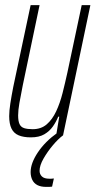

<svg xmlns="http://www.w3.org/2000/svg" viewBox="-20 -530 374 752"><path d="M101 8Q72 8 53 0Q34 -8 25 -26.5Q16 -45 16 -75Q16 -96 20.5 -125Q25 -154 32 -190L100 -510H135L69 -195Q61 -155 56 -126.5Q51 -98 51 -78Q51 -56 56.5 -44Q62 -32 75 -28Q88 -24 108 -24Q141 -24 163 -43Q185 -62 200 -94Q215 -126 225 -165.5Q235 -205 244 -246L300 -510H334L227 0H200L212 -73H208Q200 -53 187 -34.5Q174 -16 153.5 -4Q133 8 101 8ZM161 202Q140 202 126.5 195Q113 188 106.5 174.5Q100 161 100 144Q100 109 128.5 66.5Q157 24 205 -10L227 0Q208 14 187 39Q166 64 150.5 91Q135 118 135 139Q135 152 144 161Q153 170 174 170Q177 170 180.5 170Q184 170 191 169L184 201Q177 202 172.5 202Q168 202 161 202Z"/></svg>

Font: Saira UltraCondensed Thin
Style: Italic
Weight: 250
Width: 1
Italic angle: -12°
Designer: Hector Gatti with collaboration of the Omnibus-Type team
Foundry: Omnibus-Type
Version: Version 1.101